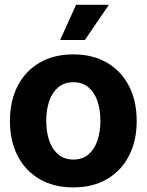

<svg xmlns="http://www.w3.org/2000/svg" viewBox="-20 -783 621 813"><path d="M290.2 10.5Q207.4 10.5 147.2 -24.8Q87 -60.1 54.5 -123.4Q22.1 -186.7 22.1 -270.7Q22.1 -355.3 54.5 -418.7Q87 -482.1 147.2 -517.4Q207.4 -552.7 290.2 -552.7Q373.2 -552.7 433.4 -517.4Q493.7 -482.1 526.2 -418.7Q558.8 -355.3 558.8 -270.7Q558.8 -186.7 526.2 -123.4Q493.7 -60.1 433.4 -24.8Q373.2 10.5 290.2 10.5ZM290.8 -107.4Q328.7 -107.4 354 -128.6Q379.3 -149.8 392.2 -187Q405.1 -224.1 405.1 -271.3Q405.1 -319.1 392.2 -356Q379.3 -392.8 354 -413.8Q328.7 -434.8 290.8 -434.8Q253 -434.8 227.3 -413.8Q201.6 -392.8 188.7 -356Q175.8 -319.1 175.8 -271.3Q175.8 -224.1 188.7 -187Q201.6 -149.8 227.3 -128.6Q253 -107.4 290.8 -107.4ZM234.6 -613.7 302.3 -762.7H441L339.6 -613.7Z"/></svg>

Font: Inter Tight
Style: Regular
Weight: 400
Designer: Rasmus Andersson
Foundry: rsms
Version: Version 3.002